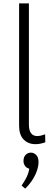

<svg xmlns="http://www.w3.org/2000/svg" viewBox="-20 -845 307 1136"><path d="M129 271 108 253Q119 236 129 219Q139 202 145 185.5Q151 169 153 153Q135 148 127 135Q119 122 119 108Q119 83 132.5 70.5Q146 58 163 58Q180 58 194 71.5Q208 85 208 114Q208 137 198.5 165Q189 193 171 220.5Q153 248 129 271ZM93 -101V-825H151V-108Q151 -74 163.5 -57Q176 -40 200 -40Q210 -40 221.5 -42.5Q233 -45 247 -50L248 -3Q234 2 219.5 5Q205 8 190 8Q147 8 120 -19.5Q93 -47 93 -101Z"/></svg>

Font: Yaldevi Light
Style: Regular
Weight: 300
Designer: Sol Matas, Rajitha Manaperi, Kosala Senevirathne
Foundry: Mooniak
Version: Version 1.100